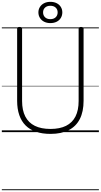

<svg xmlns="http://www.w3.org/2000/svg" viewBox="-20 -1442 1099 2095"><path d="M531 19Q442 19 374 -4Q306 -27 260 -72.5Q214 -118 190.5 -186Q167 -254 167 -342V-1129Q167 -1139 173 -1143.5Q179 -1148 193 -1148Q208 -1148 214.5 -1143.5Q221 -1139 221 -1129V-340Q221 -239 256 -171Q291 -103 360 -69Q429 -35 531 -35Q632 -35 700.5 -69Q769 -103 803.5 -171Q838 -239 838 -340V-1129Q838 -1139 844.5 -1143.5Q851 -1148 864 -1148Q892 -1148 892 -1129V-342Q892 -224 851 -143.5Q810 -63 729.5 -22Q649 19 531 19ZM529 -1190Q492 -1190 462.5 -1204.5Q433 -1219 416 -1246Q399 -1273 399 -1307Q399 -1340 416 -1366.5Q433 -1393 462.5 -1407.5Q492 -1422 529 -1422Q568 -1422 597.5 -1407.5Q627 -1393 643.5 -1366.5Q660 -1340 660 -1307Q660 -1273 643.5 -1246Q627 -1219 597.5 -1204.5Q568 -1190 529 -1190ZM529 -1233Q566 -1233 587.5 -1253.5Q609 -1274 609 -1307Q609 -1339 587.5 -1359Q566 -1379 529 -1379Q493 -1379 471.5 -1359Q450 -1339 450 -1307Q450 -1274 471.5 -1253.5Q493 -1233 529 -1233ZM0 623H1059V633H0ZM0 -20H1059V0H0ZM0 -505H1059V-500H0ZM0 -1143H1059V-1133H0Z"/></svg>

Font: Playwrite CL Guides
Style: Regular
Weight: 400
Designer: Veronika Burian, José Scaglione
Foundry: TypeTogether
Version: Version 1.003